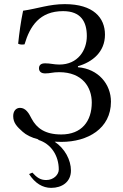

<svg xmlns="http://www.w3.org/2000/svg" viewBox="-20 -678 598 931"><path d="M121 166C150 211 187 233 228 233C281 233 324 204 324 149C324 98 294.8 42.2 244.9 9.1C255.4 9.7 266.4 10 278 10C405 10 518 -54 518 -185C518 -270 456.5 -344.2 358 -352V-357C428 -377 489 -426 489 -510C489 -592 433 -658 294 -658C219 -658 164 -636.5 92 -626C80.6 -571.8 73.6 -518.9 68 -466C77 -461.7 87.3 -460.7 99 -463C125 -551 172 -624 286 -624C372 -624 401 -573 401 -503C401 -434 357.5 -365 268 -365C241 -365 225 -371 198 -371C186 -371 169 -367 169 -347C169 -327 186 -322 198 -322C225 -322 234 -328 267 -328C380.5 -328 425 -254 425 -181C425 -90 376 -26 277 -26C199 -26 158 -56 133 -103C120 -129 105 -155 77 -155C57 -155 44 -139 44 -115C44 -82 63 -63 90 -39C106.4 -24.2 131.3 -10.9 166.8 -1.9L165 0C228 19 265 77 265 144C265 169 240 195 204 195C175 195 158 182 137 159Z"/></svg>

Font: Libertinus Serif
Style: Regular
Weight: 400
Designer: Philipp H. Poll
Foundry: Khaled Hosny
Version: Version 6.2